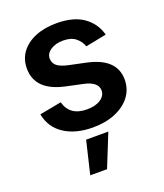

<svg xmlns="http://www.w3.org/2000/svg" viewBox="-144 -649 837 980"><g transform="rotate(-20 274.5 -158.5)"><path d="M273.9 11.2Q179.7 11.2 118.4 -29.1Q57.1 -69.3 43 -143.6L161.6 -166Q183.1 -85.9 276.4 -85.9Q323.2 -85.9 350.8 -104.7Q378.4 -123.5 378.4 -151.4Q378.4 -197.8 304.7 -213.9L211.4 -233.9Q58.1 -267.1 58.1 -386.7Q58.1 -437.5 85.9 -474.6Q113.8 -511.7 163.3 -532.2Q212.9 -552.7 278.3 -552.7Q371.1 -552.7 425 -514.2Q479 -475.6 495.6 -412.1L382.3 -389.6Q372.6 -418 348.1 -438Q323.7 -458 279.8 -458Q239.7 -458 212.4 -440.2Q185.1 -422.4 185.1 -394.5Q185.1 -370.6 202.9 -355.2Q220.7 -339.8 262.7 -330.6L355.5 -311Q508.3 -278.3 508.3 -163.6Q508.3 -111.8 478.5 -72.5Q448.7 -33.2 395.8 -11Q342.8 11.2 273.9 11.2ZM175.8 235.8 218.3 57.6H338.9L267.1 235.8Z"/></g></svg>

Font: Inter-SemiBold
Style: Regular
Weight: 600
Designer: Rasmus Andersson
Foundry: rsms
Version: Version 4.000;git-a52131595